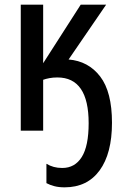

<svg xmlns="http://www.w3.org/2000/svg" viewBox="-20 -560 540 823"><path d="M257 243Q232 243 213 238Q194 233 179 225V142Q194 151 210.5 155.5Q227 160 247 160Q301 160 330.5 113Q360 66 360 -32Q360 -228 226 -228Q207 -228 191.5 -225Q176 -222 165 -218V0H69V-540H165V-289L326 -540H435L274 -305Q359 -298 409.5 -232Q460 -166 460 -34Q460 98 407 170.5Q354 243 257 243Z"/></svg>

Font: Noto Sans Mono ExtraCondensed Medium
Style: Regular
Weight: 500
Width: 2
Designer: Monotype Design Team
Foundry: Monotype Imaging Inc.
Version: Version 2.014